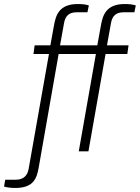

<svg xmlns="http://www.w3.org/2000/svg" viewBox="-104 -751 694 953"><path d="M-28 182C65 182 79 131 88 81L187 -483H372L287 0H335L420 -483H528L534 -526H427L447 -637C453 -671 471 -690 509 -690H563L570 -724C556 -729 537 -731 515 -731C422 -731 406 -675 397 -625L379 -526H194L214 -637C220 -671 238 -690 276 -690H330L337 -724C323 -729 304 -731 282 -731C189 -731 173 -675 164 -625L146 -526H68L62 -483H139L38 88C32 122 11 141 -25 141H-78L-84 175C-71 179 -52 182 -28 182Z"/></svg>

Font: Archivo Thin
Style: Italic
Weight: 100
Italic angle: -10°
Designer: Hector Gatti
Foundry: Omnibus-Type
Version: Version 2.001